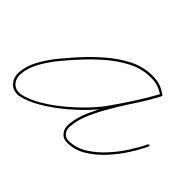

<svg xmlns="http://www.w3.org/2000/svg" viewBox="-112 -728 947 947"><g transform="rotate(45 361.0 -254.5)"><path d="M591 -482Q587 -477 583 -481Q559 -497 538 -504Q517 -511 487 -511Q426 -511 370 -482Q314 -453 265 -410Q216 -367 178 -325Q149 -294 114 -252Q79 -210 52.5 -163.5Q26 -117 22 -71Q19 -41 35.5 -19.5Q52 2 83 2Q89 2 94 1Q137 -8 186.5 -36.5Q236 -65 284 -104.5Q332 -144 372 -185.5Q412 -227 436 -261Q475 -316 511 -371.5Q547 -427 579 -486Q582 -491 587 -489Q592 -486 590 -481Q579 -458 566 -438Q566 -438 566 -438Q567 -438 567 -438Q562 -430 556.5 -421.5Q551 -413 546 -404Q546 -404 546 -404Q546 -404 546 -404Q546 -404 546 -404Q523 -368 499.5 -331.5Q476 -295 455 -258Q455 -258 455 -258Q455 -258 455 -258Q429 -216 405 -163Q381 -110 377 -61Q374 -35 388 -18Q402 -1 429 -3Q476 -5 519 -32Q562 -59 599 -99.5Q636 -140 664.5 -184.5Q693 -229 711 -267Q711 -267 711 -267Q711 -267 711 -267Q713 -272 719 -270Q724 -267 721 -262Q703 -223 673.5 -177Q644 -131 606 -89.5Q568 -48 523.5 -20.5Q479 7 430 9Q397 11 379.5 -10Q362 -31 365 -62Q369 -113 393.5 -167Q418 -221 444 -265Q444 -265 444 -265Q444 -264 444 -264Q466 -302 489.5 -338Q513 -374 536 -411Q536 -411 536 -411Q536 -411 536 -411Q536 -411 536 -411Q541 -419 546 -427.5Q551 -436 556 -444Q556 -444 556 -445Q556 -445 556 -445Q568 -464 579 -486Q581 -491 587 -489Q592 -486 589 -481Q558 -421 521.5 -365Q485 -309 446 -254Q421 -219 380 -176.5Q339 -134 290 -94.5Q241 -55 190.5 -26Q140 3 96 12Q90 14 83 14Q46 14 26.5 -11.5Q7 -37 10 -72Q14 -119 41 -167Q68 -215 103.5 -257.5Q139 -300 169 -333Q209 -377 259 -420.5Q309 -464 366.5 -493.5Q424 -523 487 -523Q519 -523 541.5 -515.5Q564 -508 589 -490Q594 -487 591 -482Z"/></g></svg>

Font: FRB American Cursive Guidelines Arrows Thin
Style: Italic
Weight: 100
Italic angle: -25°
Version: Version 2.0;Modular Font Editor K font №1